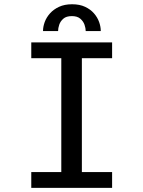

<svg xmlns="http://www.w3.org/2000/svg" viewBox="-20 -904 690 924"><path d="M130.5 0V-76H275V-624H130.5V-700H519.5V-624H374V-76H519.5V0ZM327 -883.5Q363.5 -883.5 389.5 -871.2Q415.5 -859 432.2 -839.8Q449 -820.5 457 -798Q465 -775.5 465 -754.5H392.5Q392.5 -768 386.8 -784.8Q381 -801.5 366.5 -814Q352 -826.5 326 -826.5Q299 -826.5 284.8 -814Q270.5 -801.5 265 -784.8Q259.5 -768 259.5 -754.5H187Q187 -775.5 195.2 -798Q203.5 -820.5 220.8 -839.8Q238 -859 264.2 -871.2Q290.5 -883.5 327 -883.5Z"/></svg>

Font: Trispace Thin
Style: Regular
Weight: 400
Version: Version 1.210